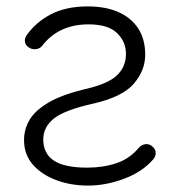

<svg xmlns="http://www.w3.org/2000/svg" viewBox="-20 -573 551 599"><path d="M255 6Q201 6 155.5 -11Q110 -28 82.5 -59.5Q55 -91 55 -136Q55 -170 72.5 -199.5Q90 -229 133 -254Q176 -279 254 -297Q320 -313 346.5 -339.5Q373 -366 373 -405Q373 -443 345 -470Q317 -497 256 -497Q210 -497 174 -480.5Q138 -464 113 -432Q106 -422 94.5 -420Q83 -418 73 -423Q60 -430 58 -441.5Q56 -453 63 -463Q92 -504 139 -528.5Q186 -553 254 -553Q309 -553 349 -535.5Q389 -518 411 -484.5Q433 -451 433 -402Q433 -354 398 -312.5Q363 -271 272 -250Q182 -230 148.5 -203.5Q115 -177 115 -138Q115 -94 148 -72Q181 -50 252 -50Q302 -50 343.5 -64Q385 -78 413 -112Q421 -121 432 -123Q443 -125 453 -118Q464 -110 465.5 -98.5Q467 -87 459 -77Q425 -37 367.5 -15.5Q310 6 255 6Z"/></svg>

Font: ComfortaaLight
Style: Regular
Weight: 300
Designer: Johan Aakerlund
Foundry: Johan Aakerlund
Version: Version 3.104; ttfautohint (v1.8.1.43-b0c9)